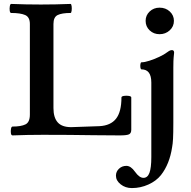

<svg xmlns="http://www.w3.org/2000/svg" viewBox="-20 -686 972 977"><path d="M44 3Q37 3 35.5 -8Q34 -19 36 -30.5Q38 -42 44 -42Q87 -42 109.5 -53Q132 -64 132 -103V-564Q132 -599 108 -609.5Q84 -620 37 -620Q31 -620 29.5 -631.5Q28 -643 30 -654.5Q32 -666 37 -666Q111 -663 188 -663Q262 -663 339 -666Q343 -666 344.5 -654.5Q346 -643 344.5 -631.5Q343 -620 339 -620Q295 -620 273.5 -609.5Q252 -599 252 -564V-136Q252 -88 273.5 -63.5Q295 -39 342 -39L486 -44Q543 -47 570.5 -82Q598 -117 598 -190Q598 -196 610.5 -198Q623 -200 635.5 -198Q648 -196 648 -190V-26Q648 -8 636.5 -2.5Q625 3 590 3Q519 3 456.5 2Q394 1 332 0.5Q270 0 199 0Q120 0 44 3ZM792 -512Q762 -512 741.5 -531.5Q721 -551 721 -580Q721 -608 741.5 -627.5Q762 -647 792 -647Q823 -647 844 -627.5Q865 -608 865 -580Q865 -551 843.5 -531.5Q822 -512 792 -512ZM651 271Q618 271 594 252Q570 233 570 208Q570 187 585.5 172.5Q601 158 623 158Q646 158 667 188Q689 219 710 219Q731 219 740.5 193.5Q750 168 750 113V-266Q750 -333 700 -333Q696 -333 694.5 -342Q693 -351 694.5 -360Q696 -369 700 -369Q716 -369 740.5 -377Q765 -385 790 -396.5Q815 -408 832 -421Q840 -427 845 -429Q850 -431 855 -431Q866 -431 866 -418Q863 -391 862.5 -375Q862 -359 862 -342V-62Q862 -7 860.5 20Q859 47 856 62Q843 149 799 205Q775 235 735 253Q695 271 651 271Z"/></svg>

Font: Junicode SmExp
Style: Bold
Weight: 700
Width: 6
Designer: Peter S. Baker
Version: Version 2.205; ttfautohint (v1.8.4)